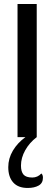

<svg xmlns="http://www.w3.org/2000/svg" viewBox="-20 -680 269 952"><path d="M185.1 180.2Q192.9 186.5 192.9 201.2Q192.9 228 171.6 240Q150.4 252 117.2 252Q69.8 252 45.4 224.6Q21 197.3 21 148.9Q21 105.5 43.9 66.9Q66.9 28.3 106 0H66.9V-660.2H162.1V0Q126.5 26.9 105.2 64.7Q84 102.5 84 141.1Q84 170.9 96.4 185.5Q108.9 200.2 140.1 200.2Q166.5 200.2 185.1 180.2Z"/></svg>

Font: Sansita Light
Style: Regular
Weight: 300
Designer: Pablo Cosgaya
Foundry: Omnibus-Type
Version: Version 1.006;hotconv 1.0.109;makeotfexe 2.5.65596